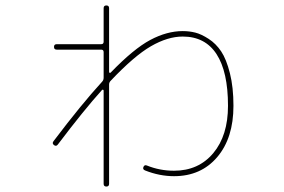

<svg xmlns="http://www.w3.org/2000/svg" viewBox="-20 -636 1040 704"><path d="M192 -106Q186 -98 178 -104Q170 -110 176 -118Q278 -253 354 -336Q360 -342 360 -351V-445Q360 -454 351 -454H188Q178 -454 178 -464Q178 -474 188 -474H351Q360 -474 360 -483V-606Q360 -616 370 -616Q380 -616 380 -606V-372Q380 -370 382 -369Q384 -368 386 -370Q470 -457 531 -489.5Q592 -522 650 -522Q674 -522 696 -516.5Q718 -511 745 -493.5Q772 -476 791 -447.5Q810 -419 823 -367.5Q836 -316 836 -248Q836 -130 776.5 -60Q717 10 618 10Q565 10 512 -11Q502 -15 506 -24Q510 -33 519 -29Q566 -10 618 -10Q708 -10 762 -74.5Q816 -139 816 -248Q816 -373 774 -437.5Q732 -502 650 -502Q595 -502 533.5 -466.5Q472 -431 386 -340Q380 -334 380 -326V38Q380 48 370 48Q360 48 360 38V-304Q360 -306 358 -307Q356 -308 354 -306Q288 -233 192 -106Z"/></svg>

Font: Rounded Mplus 1c Thin
Style: Regular
Weight: 250
Version: Version 1.059.20150529